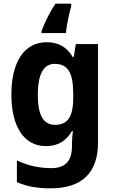

<svg xmlns="http://www.w3.org/2000/svg" viewBox="-20 -786 624 1046"><path d="M368 -753V-766H282C249 -716 223 -662 206 -616V-606H339C343 -647 356 -710 368 -753ZM234 -556C114 -556 42 -451 42 -271C42 -94 112 10 230 10C291 10 338 -14 372 -72H377C374 -51 372 -22 372 0V11C372 93 334 130 260 130C195 130 134 117 72 88V206C128 231 185 240 256 240C430 240 514 152 514 -10V-546H393L382 -476H376C342 -532 296 -556 234 -556ZM278 -438C349 -438 379 -391 379 -274V-253C379 -147 347 -106 280 -106C216 -106 186 -159 186 -269C186 -382 217 -438 278 -438Z"/></svg>

Font: Noto Sans Arabic UI SmCn
Style: Bold
Weight: 700
Width: 4
Designer: Monotype Design Team, Nadine Chahine and Nizar Qandah
Foundry: Monotype Imaging Inc.
Version: Version 2.010